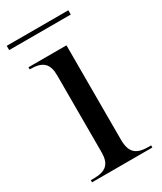

<svg xmlns="http://www.w3.org/2000/svg" viewBox="-170 -719 660 783"><g transform="rotate(-30 160.0 -328.0)"><path d="M0 -636H290V-656H0ZM23 0H307V-10H294C235 -10 212 -33 212 -92V-536H33V-526H36C95 -526 118 -504 118 -448V-87C118 -32 95 -10 36 -10H23Z"/></g></svg>

Font: Noto Serif Display
Style: Regular
Weight: 400
Designer: Monotype Design Team
Foundry: Monotype Imaging Inc.
Version: Version 2.009